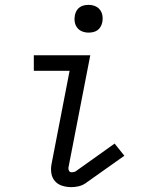

<svg xmlns="http://www.w3.org/2000/svg" viewBox="-20 -757 590 789"><path d="M274 12Q254 12 236 6.5Q218 1 206 -12.5Q194 -26 191 -45Q188 -64 192 -84L266 -466H119V-530H351L262 -72Q260 -64 263 -56.5Q266 -49 274 -49Q278 -49 283 -50Q288 -51 291 -53L451 -167L491 -117L330 -3Q318 5 303 8.5Q288 12 274 12ZM344 -623Q330 -623 317.5 -628Q305 -633 297 -643.5Q289 -654 287 -668Q285 -682 288 -696Q290 -705 295 -713.5Q300 -722 308 -727.5Q316 -733 325.5 -735Q335 -737 344 -737Q358 -737 370.5 -732Q383 -727 391 -716.5Q399 -706 401 -692Q403 -678 400 -664Q398 -655 393 -646.5Q388 -638 380 -632.5Q372 -627 362.5 -625Q353 -623 344 -623Z"/></svg>

Font: Lode Term
Style: Italic
Weight: 400
Italic angle: -11°
Monospace: yes
Designer: Belleve Invis
Foundry: Belleve Invis
Version: Version 29.2.0